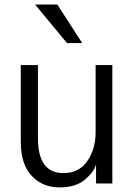

<svg xmlns="http://www.w3.org/2000/svg" viewBox="-20 -814 598 852"><path d="M72.3 -184.6V-525.4H148.4V-200.2Q148.4 -45.9 261.7 -45.9Q331.1 -45.9 367.7 -99.6Q404.3 -153.3 404.3 -226.6V-525.4H478.5V0H406.2V-85Q398.4 -52.7 357.9 -17.6Q317.4 17.6 244.1 17.6Q168.9 17.6 120.6 -33.7Q72.3 -85 72.3 -184.6ZM135.7 -793.9H234.4L344.7 -623H277.3Z"/></svg>

Font: Gothic A1
Style: Regular
Weight: 400
Designer: HanYang I&C Co.,Ltd.
Foundry: HanYang I&C Co.,Ltd.
Version: Version 2.50